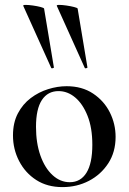

<svg xmlns="http://www.w3.org/2000/svg" viewBox="-20 -751 526 784"><path d="M326 -474 212 -727Q210 -731 222 -731Q234 -731 251 -728.5Q268 -726 282 -722.5Q296 -719 297 -716L337 -476Q338 -474 332.5 -472.5Q327 -471 326 -474ZM189 -474 75 -727Q73 -731 85 -731Q97 -731 114.5 -728.5Q132 -726 145.5 -722.5Q159 -719 160 -716L200 -476Q201 -474 195.5 -472.5Q190 -471 189 -474ZM235 13Q173 13 128 -16Q83 -45 58 -93.5Q33 -142 33 -198Q33 -250 53 -288Q73 -326 105.5 -350.5Q138 -375 176.5 -387Q215 -399 252 -399Q315 -399 360 -369Q405 -339 428.5 -292Q452 -245 452 -192Q452 -130 422 -84Q392 -38 343 -12.5Q294 13 235 13ZM265 -7Q309 -7 333 -45.5Q357 -84 357 -160Q357 -229 337.5 -278Q318 -327 287 -353Q256 -379 219 -379Q175 -379 151 -342.5Q127 -306 127 -233Q127 -167 145 -116Q163 -65 194.5 -36Q226 -7 265 -7Z"/></svg>

Font: Cormorant Light SemiBold
Style: Regular
Weight: 600
Version: Version 4.000